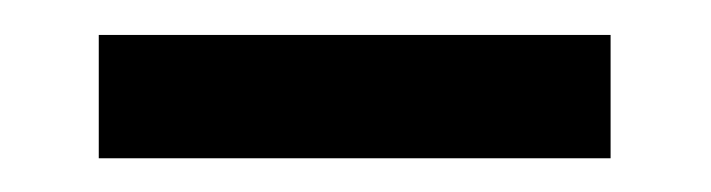

<svg xmlns="http://www.w3.org/2000/svg" viewBox="-20 -277 411 111"><path d="M333 -256.8V-185.5H37.1V-256.8Z"/></svg>

Font: Kameron
Style: Regular
Weight: 400
Version: Version 1.000